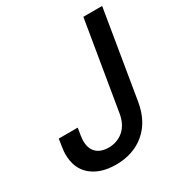

<svg xmlns="http://www.w3.org/2000/svg" viewBox="-173 -850 921 980"><g transform="rotate(-30 287.5 -359.5)"><path d="M228 9.8Q137.2 9.8 83.3 -35.6Q29.3 -81.1 29.3 -165Q29.3 -172.4 30 -181.6Q30.8 -190.9 33.2 -207.3Q35.6 -223.6 40 -252H151.9Q147.5 -225.6 145.3 -211.7Q143.1 -197.8 142.6 -190.9Q142.1 -184.1 142.1 -179.2Q142.1 -132.8 167.7 -108.6Q193.4 -84.5 238.8 -84.5Q289.6 -84.5 326.4 -116.2Q363.3 -147.9 373.5 -210.9L459.5 -727.5H570.3L484.9 -211.9Q467.3 -106 398.9 -48.1Q330.6 9.8 228 9.8Z"/></g></svg>

Font: Inter Medium
Style: Italic
Weight: 500
Italic angle: -9.3988°
Designer: Rasmus Andersson
Foundry: rsms
Version: Version 4.001;git-66647c0bb